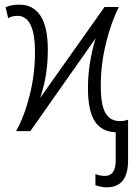

<svg xmlns="http://www.w3.org/2000/svg" viewBox="-20 -562 584 823"><path d="M389 232V184Q408 192 430 192Q476 192 476 125V5Q416 3 386.5 -42Q357 -87 357 -185Q357 -289 390 -398L110 0H49Q84 -62 107 -153Q130 -244 130 -338Q130 -494 55 -494Q31 -494 15 -484L4 -531Q28 -542 64 -542Q122 -542 153.5 -494.5Q185 -447 185 -348Q185 -237 152 -142L428 -532H489Q456 -465 434 -375.5Q412 -286 412 -195Q412 -111 432.5 -77Q453 -43 493 -43Q514 -43 529 -49V126Q529 241 437 241Q416 241 389 232Z"/></svg>

Font: Noto Sans UI NarrowLight
Style: Regular
Weight: 300
Width: 4
Designer: Monotype Design Team
Foundry: Monotype Imaging Inc.
Version: Version 1.001